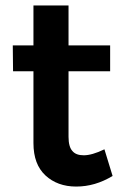

<svg xmlns="http://www.w3.org/2000/svg" viewBox="-20 -680 455 706"><path d="M394 -33 364 -131C333 -116 308 -109 288 -109C269 -109 255 -114 246 -125C237 -135 232 -152 232 -177V-418H385V-513H232V-660H103V-513H27L28 -418H103V-154C103 -101 118 -62 147 -35C176 -8 214 6 260 6C307 6 351 -7 394 -33Z"/></svg>

Font: Argentum Sans Medium
Style: Regular
Weight: 500
Designer: Julieta Ulanovsky
Foundry: Julieta Ulanovsky
Version: Version 5.001;January 29, 2019;FontCreator 11.5.0.2425 64-bi